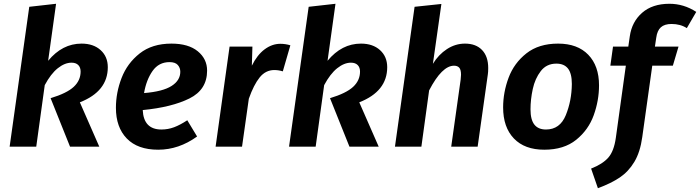

<svg xmlns="http://www.w3.org/2000/svg" viewBox="-20 -777 3708 1017"><path d="M235 -455Q310 -546 412 -546Q475 -546 513 -511.5Q551 -477 551 -421Q551 -293 403 -235L506 0H351L248 -257Q334 -283 370.5 -317Q407 -351 407 -398Q407 -420 394.5 -432.5Q382 -445 359 -445Q323 -445 286 -415.5Q249 -386 217 -326L172 0H31L135 -741L277 -757Z M736 -194Q741 -91 835 -91Q870 -91 902 -103Q934 -115 972 -140L1024 -54Q927 16 818 16Q709 16 651.5 -43.5Q594 -103 594 -206Q594 -286 624 -364Q654 -442 720 -494Q786 -546 888 -546Q978 -546 1027.5 -505.5Q1077 -465 1077 -403Q1077 -302 983.5 -255.5Q890 -209 736 -194ZM935 -397Q935 -418 921.5 -433Q908 -448 878 -448Q821 -448 788 -401Q755 -354 743 -284Q842 -292 888.5 -321.5Q935 -351 935 -397Z M1518 -537 1478 -399Q1456 -406 1433 -406Q1387 -406 1355.5 -367Q1324 -328 1298 -254L1262 0H1122L1196 -530H1317L1314 -429Q1342 -486 1381.5 -515.5Q1421 -545 1465 -545Q1492 -545 1518 -537Z M1715 -455Q1790 -546 1892 -546Q1955 -546 1993 -511.5Q2031 -477 2031 -421Q2031 -293 1883 -235L1986 0H1831L1728 -257Q1814 -283 1850.5 -317Q1887 -351 1887 -398Q1887 -420 1874.5 -432.5Q1862 -445 1839 -445Q1803 -445 1766 -415.5Q1729 -386 1697 -326L1652 0H1511L1615 -741L1757 -757Z M2566 -417Q2566 -395 2564 -383L2510 0H2370L2420 -355Q2422 -375 2422 -381Q2422 -408 2412.5 -418.5Q2403 -429 2385 -429Q2321 -429 2253 -298L2212 0H2072L2176 -741L2318 -756L2273 -439Q2303 -488 2347.5 -517Q2392 -546 2443 -546Q2501 -546 2533.5 -512Q2566 -478 2566 -417Z M2645 -208Q2645 -288 2674 -365.5Q2703 -443 2768.5 -494.5Q2834 -546 2936 -546Q3039 -546 3096 -487Q3153 -428 3153 -325Q3153 -245 3125 -167Q3097 -89 3032 -36.5Q2967 16 2863 16Q2759 16 2702 -43.5Q2645 -103 2645 -208ZM3009 -332Q3009 -388 2988.5 -414Q2968 -440 2927 -440Q2875 -440 2844.5 -400.5Q2814 -361 2802 -305.5Q2790 -250 2790 -198Q2790 -143 2810.5 -117Q2831 -91 2872 -91Q2946 -91 2977 -167Q3008 -243 3009 -332Z M3456 -577 3449 -530H3574L3544 -429H3435L3382 -51Q3371 29 3340 80.5Q3309 132 3263 163Q3217 194 3147 220L3111 116Q3172 92 3202 58Q3232 24 3242 -47L3295 -429H3213L3227 -530H3308L3316 -585Q3327 -662 3381.5 -709.5Q3436 -757 3526 -757Q3602 -757 3668 -714L3618 -628Q3584 -650 3537 -650Q3500 -650 3480.5 -632.5Q3461 -615 3456 -577Z"/></svg>

Font: Fira Sans SemiBold
Style: Italic
Weight: 600
Italic angle: -8°
Designer: bBox Type GmbH & Carrois Corporate GbR & Edenspiekermann AG
Foundry: bBox Type GmbH & Carrois Corporate GbR & Edenspiekermann AG
Version: Version 4.301